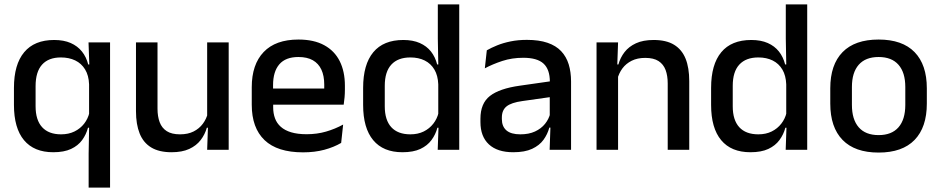

<svg xmlns="http://www.w3.org/2000/svg" viewBox="-20 -682 4282 874"><path d="M222.5 11Q135 11 89.2 -44Q43.5 -99 43.5 -204.5V-282Q43.5 -388.5 90 -444.2Q136.5 -500 226.5 -500Q270.5 -500 301.8 -486.2Q333 -472.5 353 -447.5Q373 -422.5 381.5 -388.5H414L385.5 -298Q384 -339 367.2 -366.2Q350.5 -393.5 322.2 -407Q294 -420.5 257 -420.5Q201 -420.5 171.5 -387.8Q142 -355 142 -290V-198.5Q142 -135.5 171.8 -103Q201.5 -70.5 258 -70.5Q292.5 -70.5 319 -83.5Q345.5 -96.5 363 -119Q380.5 -141.5 387 -169.5L408.5 -100.5H380.5Q372.5 -70 354 -44.5Q335.5 -19 303.5 -4Q271.5 11 222.5 11ZM383.5 172V17L386 -123.5L385.5 -142.5V-345.5L387 -374.5L383 -489H481V172Z M697 -489V-187Q697 -152 706.8 -125.8Q716.5 -99.5 739 -85Q761.5 -70.5 799.5 -70.5Q835.5 -70.5 861.2 -83.5Q887 -96.5 903.5 -118.8Q920 -141 926.5 -168.5L942.5 -100.5H921.5Q913 -70 893.5 -44.5Q874 -19 841.5 -4Q809 11 761 11Q704 11 668.2 -10.8Q632.5 -32.5 615.8 -74.2Q599 -116 599 -176V-489ZM1021 -489V0H923L927 -114.5L923 -120.5V-489Z M1359.5 11.5Q1242.5 11.5 1184.2 -44.2Q1126 -100 1126 -205V-285Q1126 -388.5 1180.2 -445.2Q1234.5 -502 1338.5 -502Q1409 -502 1456 -476.2Q1503 -450.5 1526.5 -403.5Q1550 -356.5 1550 -292V-273.5Q1550 -256.5 1548.5 -239Q1547 -221.5 1544.5 -205.5H1454.5Q1455.5 -231.5 1455.8 -254.5Q1456 -277.5 1456 -296.5Q1456 -337 1443 -365Q1430 -393 1404 -407.8Q1378 -422.5 1338.5 -422.5Q1280 -422.5 1251.5 -389.2Q1223 -356 1223 -294.5V-248.5L1223.5 -237V-193.5Q1223.5 -166 1231.8 -143.5Q1240 -121 1258.2 -104.8Q1276.5 -88.5 1305.5 -79.8Q1334.5 -71 1376 -71Q1423 -71 1464.2 -83Q1505.5 -95 1542 -115L1533 -31.5Q1500 -12 1456.2 -0.2Q1412.5 11.5 1359.5 11.5ZM1178 -205.5V-279H1524.5V-205.5Z M1812 11Q1724.5 11 1678.8 -44Q1633 -99 1633 -204.5V-282Q1633 -388.5 1679.2 -444.2Q1725.5 -500 1816 -500Q1859.5 -500 1890.8 -486.2Q1922 -472.5 1941.8 -447.5Q1961.5 -422.5 1970 -388.5H2002.5L1975 -298Q1973.5 -338 1957.5 -365.2Q1941.5 -392.5 1913.5 -406.5Q1885.5 -420.5 1848 -420.5Q1791.5 -420.5 1761.5 -388Q1731.5 -355.5 1731.5 -291.5V-198Q1731.5 -135.5 1761.2 -103Q1791 -70.5 1848 -70.5Q1882.5 -70.5 1908.8 -83.5Q1935 -96.5 1952.5 -119Q1970 -141.5 1976.5 -169.5L1999.5 -100.5H1971Q1963 -70 1944.2 -44.5Q1925.5 -19 1893.5 -4Q1861.5 11 1812 11ZM1972.5 0 1976.5 -114.5 1975 -145.5V-348.5L1975.5 -367.5L1973 -506V-662H2070.5V0Z M2482 0 2486 -116 2482.5 -131V-285L2483 -309.5Q2483 -366 2454.2 -392.5Q2425.5 -419 2362 -419Q2310.5 -419 2266.5 -404.5Q2222.5 -390 2187 -371L2196 -453Q2216 -464.5 2243 -475.5Q2270 -486.5 2304 -493.5Q2338 -500.5 2378.5 -500.5Q2434 -500.5 2472.5 -487.2Q2511 -474 2534.5 -449Q2558 -424 2568.8 -389Q2579.5 -354 2579.5 -311V0ZM2316.5 11Q2244 11 2205.5 -24.8Q2167 -60.5 2167 -126.5V-141.5Q2167 -211.5 2210.2 -245.2Q2253.5 -279 2346.5 -292L2493.5 -313L2499 -242L2358 -222Q2307.5 -215 2286 -197.8Q2264.5 -180.5 2264.5 -147V-140Q2264.5 -106.5 2285.2 -88.5Q2306 -70.5 2348.5 -70.5Q2387.5 -70.5 2415.5 -83.5Q2443.5 -96.5 2461 -118.2Q2478.5 -140 2485 -166.5L2498.5 -101H2480.5Q2472.5 -71 2454 -45.5Q2435.5 -20 2402.2 -4.5Q2369 11 2316.5 11Z M3019.5 0V-302Q3019.5 -337.5 3009.8 -363.5Q3000 -389.5 2977.8 -404Q2955.5 -418.5 2917 -418.5Q2881.5 -418.5 2855.5 -405.5Q2829.5 -392.5 2813.2 -370.5Q2797 -348.5 2790 -320.5L2774 -388.5H2795Q2803.5 -419.5 2823 -444.8Q2842.5 -470 2875 -485Q2907.5 -500 2955.5 -500Q3013 -500 3048.5 -478.2Q3084 -456.5 3100.8 -415Q3117.5 -373.5 3117.5 -313V0ZM2695.5 0V-489H2793.5L2789.5 -374.5L2793.5 -368.5V0Z M3396 11Q3308.5 11 3262.8 -44Q3217 -99 3217 -204.5V-282Q3217 -388.5 3263.2 -444.2Q3309.5 -500 3400 -500Q3443.5 -500 3474.8 -486.2Q3506 -472.5 3525.8 -447.5Q3545.5 -422.5 3554 -388.5H3586.5L3559 -298Q3557.5 -338 3541.5 -365.2Q3525.5 -392.5 3497.5 -406.5Q3469.5 -420.5 3432 -420.5Q3375.5 -420.5 3345.5 -388Q3315.5 -355.5 3315.5 -291.5V-198Q3315.5 -135.5 3345.2 -103Q3375 -70.5 3432 -70.5Q3466.5 -70.5 3492.8 -83.5Q3519 -96.5 3536.5 -119Q3554 -141.5 3560.5 -169.5L3583.5 -100.5H3555Q3547 -70 3528.2 -44.5Q3509.5 -19 3477.5 -4Q3445.5 11 3396 11ZM3556.5 0 3560.5 -114.5 3559 -145.5V-348.5L3559.5 -367.5L3557 -506V-662H3654.5V0Z M3979.5 12.5Q3871.5 12.5 3815.5 -45Q3759.5 -102.5 3759.5 -210.5V-280Q3759.5 -387.5 3815.5 -444.8Q3871.5 -502 3979.5 -502Q4087.5 -502 4143.2 -444.8Q4199 -387.5 4199 -280V-210.5Q4199 -102.5 4143.2 -45Q4087.5 12.5 3979.5 12.5ZM3979.5 -67Q4039 -67 4070 -102.5Q4101 -138 4101 -204.5V-286Q4101 -352 4070 -387.2Q4039 -422.5 3979.5 -422.5Q3920 -422.5 3889 -387.2Q3858 -352 3858 -286V-204.5Q3858 -138 3889 -102.5Q3920 -67 3979.5 -67Z"/></svg>

Font: Anek Bangla Medium Medium
Style: Regular
Weight: 500
Version: Version 1.003